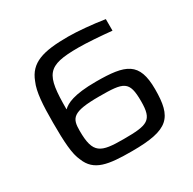

<svg xmlns="http://www.w3.org/2000/svg" viewBox="-137 -731 881 878"><g transform="rotate(-30 304.0 -292.0)"><path d="M320 8C514 8 552 -36 552 -185C552 -328 491 -350 335 -350C216 -350 176 -327 156 -308H155C155 -493 175 -525 343 -525C386 -525 457 -520 517 -514V-575C454 -585 375 -592 327 -592C193 -592 125 -571 95 -491C75 -446 71 -379 71 -285C71 -184 75 -118 94 -79C124 -2 194 8 320 8ZM313 -59C193 -59 158 -71 158 -192C158 -259 171 -284 313 -284C444 -284 469 -277 469 -169C469 -69 441 -59 313 -59Z"/></g></svg>

Font: Saira UNSAM SC
Style: Regular
Weight: 400
Designer: Hector Gatti with collaboration of the Omnibus-Type team
Foundry: Omnibus-Type
Version: Version 1.072;PS 001.072;hotconv 1.0.88;makeotf.lib2.5.64775